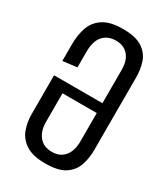

<svg xmlns="http://www.w3.org/2000/svg" viewBox="-161 -699 677 777"><g transform="rotate(30 178.0 -310.5)"><path d="M179 4Q121 4 89 -16.5Q57 -37 44.5 -70Q32 -103 32 -140V-323H258V-478Q258 -523 237 -546.5Q216 -570 180 -570Q142 -570 120 -545.5Q98 -521 98 -471V-398L32 -390V-469Q32 -512 44.5 -547.5Q57 -583 89.5 -604Q122 -625 180 -625Q241 -625 272 -604Q303 -583 313.5 -550.5Q324 -518 324 -482V-141Q324 -105 313 -71.5Q302 -38 271 -17Q240 4 179 4ZM179 -50Q216 -50 237 -75Q258 -100 258 -144V-277H98V-144Q98 -101 119 -75.5Q140 -50 179 -50Z"/></g></svg>

Font: Smooch Sans Medium
Style: Regular
Weight: 500
Designer: Robert E. Leuschke
Foundry: Robert E. Leuschke
Version: Version 1.010; ttfautohint (v1.8.3)